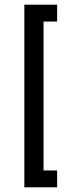

<svg xmlns="http://www.w3.org/2000/svg" viewBox="-20 -760 310 820"><path d="M84 40V-740H224V-668H166V-32H224V40Z"/></svg>

Font: Raleway Medium
Style: Regular
Weight: 500
Designer: Matt McInerney, Pablo Impallari, Rodrigo Fuenzalida
Foundry: Matt McInerney, Pablo Impallari, Rodrigo Fuenzalida
Version: Version 4.026